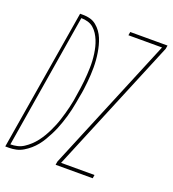

<svg xmlns="http://www.w3.org/2000/svg" viewBox="-168 -837 845 939"><g transform="rotate(20 254.5 -367.5)"><path d="M228 0 231 -18 521 -717H346L349 -735H543L540 -717L250 -18H424L421 0ZM-34 0 88 -735H104Q124 -735 141.5 -730Q159 -725 173 -713.5Q187 -702 197.5 -687.5Q208 -673 215 -656Q222 -639 226.5 -621.5Q231 -604 234 -585.5Q237 -567 238.5 -548Q240 -529 240 -510Q240 -491 239 -472Q238 -453 236 -433.5Q234 -414 231.5 -394.5Q229 -375 225 -356Q222 -338 218.5 -319.5Q215 -301 211 -282.5Q207 -264 201.5 -245.5Q196 -227 190 -209Q184 -191 176.5 -173Q169 -155 160 -137.5Q151 -120 141 -103Q131 -86 118.5 -70.5Q106 -55 91 -42Q76 -29 58.5 -18.5Q41 -8 22.5 -4Q4 0 -14 0ZM-14 -18Q3 -18 21 -22Q39 -26 55 -36.5Q71 -47 85 -60Q99 -73 110.5 -88Q122 -103 131.5 -119Q141 -135 149 -151.5Q157 -168 164 -185Q171 -202 176.5 -219.5Q182 -237 187 -254.5Q192 -272 196 -289Q200 -306 203.5 -324Q207 -342 209 -359Q212 -377 214.5 -395Q217 -413 219 -431.5Q221 -450 222 -468Q223 -486 223.5 -503.5Q224 -521 223 -539Q222 -557 219.5 -574.5Q217 -592 213 -608.5Q209 -625 202.5 -641Q196 -657 187 -671Q178 -685 165.5 -696Q153 -707 136 -712Q119 -717 101 -717Z"/></g></svg>

Font: Iosevka SS04 Thin
Style: Italic
Weight: 100
Italic angle: -9°
Monospace: yes
Designer: Belleve Invis
Foundry: Belleve Invis
Version: Version 19.0.0; ttfautohint (v1.8.4)